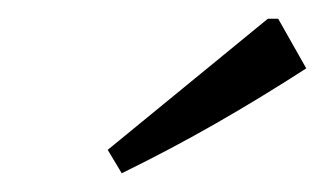

<svg xmlns="http://www.w3.org/2000/svg" viewBox="-20 -746 347 205"><path d="M110 -561 95 -586 266 -726H277L307 -673Q259 -642 211 -614.5Q163 -587 110 -561Z"/></svg>

Font: Piazzolla 24pt
Style: Italic
Weight: 400
Italic angle: -11.3°
Designer: Juan Pablo del Peral
Foundry: Huerta Tipografica
Version: Version 2.005